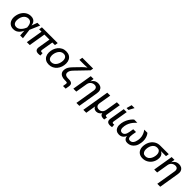

<svg xmlns="http://www.w3.org/2000/svg" viewBox="502 -2756 4953 4953"><g transform="rotate(45 2978.5 -279.5)"><path d="M247.6 11.7Q174.8 11.7 125 -24.4Q75.2 -60.5 54 -124.3Q32.7 -188 46.4 -271Q61 -355.5 102.1 -418.7Q143.1 -481.9 204.1 -517.3Q265.1 -552.7 338.4 -552.7Q395.5 -552.7 430.9 -533Q466.3 -513.2 485.4 -481.4Q504.4 -449.7 511.2 -414.6Q518.1 -379.4 518.6 -348.1H555.2L557.6 -274.4L592.3 0H491.2L472.7 -274.4Q470.7 -301.8 465.1 -334Q459.5 -366.2 445.8 -395Q432.1 -423.8 406 -442.6Q379.9 -461.4 337.9 -461.4Q292 -461.4 254.2 -438.2Q216.3 -415 190.7 -372.3Q165 -329.6 155.3 -270Q146 -211.9 155.5 -169.4Q165 -127 192.6 -103.8Q220.2 -80.6 264.2 -80.6Q305.7 -80.6 339.6 -99.9Q373.5 -119.1 399.4 -148.7Q425.3 -178.2 443.6 -211.2Q461.9 -244.1 472.2 -271.5L574.2 -545.9H675.3L557.1 -271.5L531.2 -201.2H497.6Q484.9 -170.4 465.8 -133.8Q446.8 -97.2 418 -64Q389.2 -30.8 347.4 -9.5Q305.7 11.7 247.6 11.7Z M1157.7 3.9Q1088.9 3.9 1062 -30Q1035.2 -64 1045.9 -127.9L1110.4 -516.6H1215.8L1154.3 -148.4Q1148.4 -115.2 1155.3 -100.6Q1162.1 -85.9 1188 -85.9Q1201.2 -85.9 1208.5 -86.9Q1215.8 -87.9 1221.7 -89.8L1227.1 -5.9Q1216.3 -2.4 1197.8 0.7Q1179.2 3.9 1157.7 3.9ZM735.4 0 821.3 -516.6H926.3L840.8 0ZM724.6 -459 738.8 -545.9H1314.9L1300.8 -459Z M1542.5 11.2Q1473.6 11.2 1424.8 -16.6Q1376 -44.4 1349.9 -95Q1323.7 -145.5 1323.7 -213.4Q1323.7 -278.3 1344.2 -339.1Q1364.7 -399.9 1403.6 -448.2Q1442.4 -496.6 1497.8 -524.7Q1553.2 -552.7 1623 -552.7Q1691.4 -552.7 1740.7 -525.1Q1790 -497.6 1816.2 -446.8Q1842.3 -396 1842.3 -327.6Q1842.3 -261.7 1821.8 -200.9Q1801.3 -140.1 1762 -92.3Q1722.7 -44.4 1667.2 -16.6Q1611.8 11.2 1542.5 11.2ZM1545.4 -79.6Q1592.8 -79.6 1628.2 -102.5Q1663.6 -125.5 1687.3 -162.4Q1710.9 -199.2 1722.7 -242.9Q1734.4 -286.6 1734.4 -327.6Q1734.4 -366.2 1722.4 -396.5Q1710.4 -426.8 1685.1 -444.3Q1659.7 -461.9 1619.6 -461.9Q1572.8 -461.9 1537.6 -439.2Q1502.4 -416.5 1478.8 -379.2Q1455.1 -341.8 1443.1 -298.3Q1431.2 -254.9 1431.2 -212.9Q1431.2 -155.8 1458.5 -117.7Q1485.8 -79.6 1545.4 -79.6Z M2194.3 140.1 2209 50.3Q2212.4 31.2 2208.7 20.3Q2205.1 9.3 2192.9 4.6Q2180.7 0 2158.2 0H2120.1Q2046.9 0 1999 -23.2Q1951.2 -46.4 1930.7 -89.8Q1910.2 -133.3 1919.9 -192.9Q1927.7 -241.2 1952.1 -281.5Q1976.6 -321.8 2018.1 -365.7Q2059.6 -409.7 2118.2 -470.2L2196.8 -550.3Q2218.8 -572.8 2240.7 -591.6Q2262.7 -610.4 2283.4 -626Q2304.2 -641.6 2322.8 -654.3Q2341.3 -667 2356 -676.3L2344.7 -646.5Q2327.1 -644.5 2304.4 -642.8Q2281.7 -641.1 2257.3 -639.4Q2232.9 -637.7 2209.5 -637Q2186 -636.2 2166 -636.2H2016.1L2031.2 -727.5H2425.8L2413.1 -651.4L2201.2 -430.7Q2144 -371.6 2107.7 -333.7Q2071.3 -295.9 2052.2 -266.4Q2033.2 -236.8 2027.3 -202.1Q2020.5 -161.1 2034.7 -136.5Q2048.8 -111.8 2079.8 -100.6Q2110.8 -89.4 2154.3 -89.4H2180.7Q2254.9 -89.4 2287.1 -58.8Q2319.3 -28.3 2307.6 41L2290.5 140.1Z M2592.3 -323.2 2538.6 0H2431.2L2521.5 -545.9H2624L2603 -412.1H2591.8Q2616.2 -461.9 2645.3 -492.9Q2674.3 -523.9 2709.7 -538.3Q2745.1 -552.7 2787.6 -552.7Q2843.3 -552.7 2882.8 -529.3Q2922.4 -505.9 2939.9 -460.2Q2957.5 -414.6 2945.8 -346.7L2854.5 204.1H2747.1L2836.4 -333.5Q2846.2 -393.1 2823.5 -426Q2800.8 -459 2747.6 -459Q2711.9 -459 2678.7 -443.1Q2645.5 -427.2 2622.3 -397.2Q2599.1 -367.2 2592.3 -323.2Z M2999.5 204.1 3123.5 -545.9H3231L3176.3 -217.8Q3168.9 -170.4 3180.7 -140.9Q3192.4 -111.3 3217.8 -97.4Q3243.2 -83.5 3277.3 -83.5Q3312.5 -83.5 3342 -97.9Q3371.6 -112.3 3391.6 -142.1Q3411.6 -171.9 3419.4 -217.8L3473.6 -545.9H3580.6L3512.7 -133.8Q3508.8 -108.9 3517.8 -98.9Q3526.9 -88.9 3554.2 -88.9H3570.8L3556.2 0H3523.9Q3455.6 0 3426.5 -32.7Q3397.5 -65.4 3408.2 -128.4L3416.5 -177.7H3437.5Q3428.7 -123.5 3408.7 -88.1Q3388.7 -52.7 3363 -32.7Q3337.4 -12.7 3311.3 -4.6Q3285.2 3.4 3263.7 3.4Q3241.7 3.4 3218 -4.6Q3194.3 -12.7 3175.5 -32.7Q3156.7 -52.7 3148.4 -88.1Q3140.1 -123.5 3148.9 -177.7H3169.9L3106.9 204.1Z M3769.5 3.9Q3700.7 3.9 3672.9 -30Q3645 -64 3655.3 -127.9L3724.6 -545.9H3832.5L3766.6 -149.4Q3760.7 -115.7 3767.3 -101.3Q3773.9 -86.9 3800.3 -86.9Q3813.5 -86.9 3820.8 -87.9Q3828.1 -88.9 3834 -90.8L3839.4 -5.9Q3828.1 -2.4 3809.8 0.7Q3791.5 3.9 3769.5 3.9ZM3755.4 -616.7 3795.9 -762.7H3902.8L3824.7 -616.7Z M4100.6 7.8Q4042 7.8 4000 -20.5Q3958 -48.8 3940.2 -104.7Q3922.4 -160.6 3936 -244.1Q3948.7 -317.4 3977.3 -376.7Q4005.9 -436 4040.3 -479.2Q4074.7 -522.5 4104 -545.9H4219.7Q4181.6 -509.8 4145.5 -466.1Q4109.4 -422.4 4082.3 -368.2Q4055.2 -314 4043.9 -245.6Q4031.2 -167 4051.5 -124.8Q4071.8 -82.5 4122.6 -82.5Q4171.4 -82.5 4201.7 -121.6Q4231.9 -160.6 4244.1 -233.4L4264.2 -352.5H4365.7L4345.7 -233.4Q4333.5 -160.6 4349.1 -121.6Q4364.7 -82.5 4414.6 -82.5Q4467.8 -82.5 4502 -125.2Q4536.1 -168 4549.3 -245.6Q4560.5 -313 4551.3 -367.4Q4542 -421.9 4520.8 -466.1Q4499.5 -510.3 4472.7 -545.9H4587.9Q4610.8 -521.5 4630.9 -478Q4650.9 -434.6 4659.7 -375.2Q4668.5 -315.9 4656.2 -244.1Q4643.1 -160.6 4606.4 -104.7Q4569.8 -48.8 4518.3 -20.5Q4466.8 7.8 4406.2 7.8Q4354.5 7.8 4325 -12.9Q4295.4 -33.7 4283.4 -70.3Q4271.5 -106.9 4271.5 -154.8H4289.1Q4273.4 -105.5 4248.5 -68.8Q4223.6 -32.2 4187 -12.2Q4150.4 7.8 4100.6 7.8Z M4962.9 11.2Q4885.7 11.2 4834.2 -23.9Q4782.7 -59.1 4761.7 -122.1Q4740.7 -185.1 4754.4 -269Q4768.6 -353 4810.5 -415.3Q4852.5 -477.5 4915.3 -511.7Q4978 -545.9 5055.2 -545.9H5367.2L5352.5 -459H5113.8L5040 -455.1Q4990.7 -455.1 4954.3 -430.2Q4918 -405.3 4895.3 -363.5Q4872.6 -321.8 4863.8 -269.5Q4855.5 -218.3 4863.8 -175Q4872.1 -131.8 4900.1 -105.7Q4928.2 -79.6 4978 -79.6Q5027.8 -79.6 5064.5 -105.2Q5101.1 -130.9 5124 -174.3Q5147 -217.8 5155.8 -269.5Q5164.6 -322.3 5155.3 -364.3Q5146 -406.2 5117.9 -430.7Q5089.8 -455.1 5040 -455.1L5044.9 -481.4Q5101.6 -481.4 5146 -467.3Q5190.4 -453.1 5219.5 -424.6Q5248.5 -396 5260 -353Q5271.5 -310.1 5261.7 -252Q5249.5 -176.3 5207.8 -116.7Q5166 -57.1 5103 -22.9Q5040 11.2 4962.9 11.2Z M5543 -323.2 5489.3 0H5381.8L5472.2 -545.9H5574.7L5553.7 -412.1H5542.5Q5566.9 -461.9 5595.9 -492.9Q5625 -523.9 5660.4 -538.3Q5695.8 -552.7 5738.3 -552.7Q5793.9 -552.7 5833.5 -529.3Q5873 -505.9 5890.6 -460.2Q5908.2 -414.6 5896.5 -346.7L5805.2 204.1H5697.8L5787.1 -333.5Q5796.9 -393.1 5774.2 -426Q5751.5 -459 5698.2 -459Q5662.6 -459 5629.4 -443.1Q5596.2 -427.2 5573 -397.2Q5549.8 -367.2 5543 -323.2Z"/></g></svg>

Font: Inter Medium
Style: Italic
Weight: 500
Italic angle: -9.3988°
Designer: Rasmus Andersson
Foundry: rsms
Version: Version 4.001;git-66647c0bb